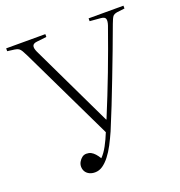

<svg xmlns="http://www.w3.org/2000/svg" viewBox="-132 -836 905 963"><g transform="rotate(-20 320.0 -354.5)"><path d="M213 14Q196 14 183 7.5Q170 1 163 -10.5Q156 -22 156 -37Q156 -50 163 -62Q170 -74 180 -81.5Q190 -89 203 -89Q217 -89 227.5 -83.5Q238 -78 247.5 -67.5Q257 -57 266 -42Q285 -61 301.5 -91.5Q318 -122 332 -157L94 -652Q85 -670 79 -680.5Q73 -691 65.5 -696Q58 -701 44 -703L6 -708V-723H215V-708L163 -702Q143 -700 139 -688.5Q135 -677 145 -655L355 -216H357Q380 -271 401.5 -325.5Q423 -380 444 -434.5Q465 -489 485 -544.5Q505 -600 525 -656Q532 -677 529 -689Q526 -701 505 -703L446 -708V-723H632V-708L591 -703Q574 -700 567.5 -691.5Q561 -683 551 -656Q528 -593 503.5 -528.5Q479 -464 454 -399Q429 -334 404.5 -272Q380 -210 356 -153Q341 -119 325 -88.5Q309 -58 291 -35Q273 -12 254 1Q235 14 213 14Z"/></g></svg>

Font: Literata 60pt ExtraLight
Style: Regular
Weight: 250
Designer: Latin by Veronika Burian and Jose Scaglione. Greek by Irene Vlachou. Cyrillic by Vera Evstafieva.
Foundry: TypeTogether
Version: Version 3.103;gftools[0.9.29]